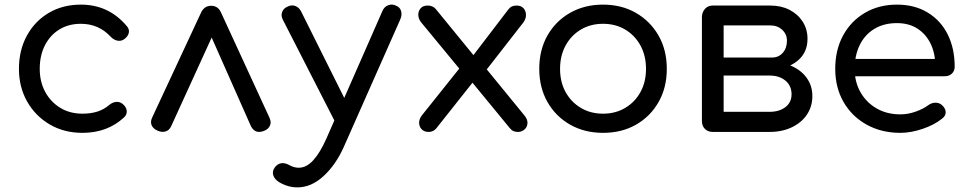

<svg xmlns="http://www.w3.org/2000/svg" viewBox="-20 -571 4192 831"><path d="M337 4Q257 4 195 -32.5Q133 -69 97.5 -131.5Q62 -194 62 -273Q62 -354 96.5 -417Q131 -480 191.5 -515.5Q252 -551 330 -551Q390 -551 439.5 -528Q489 -505 528 -459Q541 -445 537.5 -429Q534 -413 517 -401Q504 -392 488.5 -395Q473 -398 460 -411Q408 -468 330 -468Q277 -468 237 -443.5Q197 -419 174.5 -375Q152 -331 152 -273Q152 -217 175.5 -173.5Q199 -130 240.5 -104.5Q282 -79 337 -79Q373 -79 401.5 -88Q430 -97 453 -117Q468 -129 483.5 -130Q499 -131 511 -121Q527 -108 528.5 -91.5Q530 -75 517 -63Q445 4 337 4Z M894 -546Q908 -546 919 -539Q930 -532 937 -516L1147 -60Q1155 -42 1148.5 -27.5Q1142 -13 1126 -6Q1106 3 1091 -1.5Q1076 -6 1066 -25L872 -463H921L721 -25Q713 -7 696.5 -2Q680 3 661 -6Q643 -14 636.5 -28.5Q630 -43 638 -61L850 -516Q864 -546 894 -546Z M1267 240Q1247 240 1227.5 234.5Q1208 229 1189 218Q1169 206 1163 188.5Q1157 171 1169 154Q1181 138 1197 135.5Q1213 133 1231 143Q1242 149 1252 152Q1262 155 1273 155Q1306 155 1335.5 123Q1365 91 1393 28L1635 -523Q1643 -542 1660.5 -548.5Q1678 -555 1695 -546Q1711 -540 1716 -523Q1721 -506 1712 -486L1468 65Q1433 143 1380 191.5Q1327 240 1267 240ZM1488 -20Q1471 -13 1455.5 -18.5Q1440 -24 1431 -42L1204 -486Q1195 -504 1201.5 -520Q1208 -536 1226 -543Q1243 -551 1258.5 -545Q1274 -539 1283 -522L1503 -81Q1512 -63 1509 -45.5Q1506 -28 1488 -20Z M2221 0Q2211 0 2202.5 -3.5Q2194 -7 2186 -17L2011 -230L1977 -263L1803 -474Q1791 -489 1790.5 -506Q1790 -523 1800.5 -535Q1811 -547 1831 -547Q1853 -547 1866 -532L2036 -324L2062 -301L2250 -71Q2264 -54 2263 -37.5Q2262 -21 2250 -10.5Q2238 0 2221 0ZM1835 0Q1816 0 1805 -11.5Q1794 -23 1794 -40Q1794 -57 1807 -73L1982 -292L2032 -222L1868 -15Q1855 0 1835 0ZM2077 -258 2015 -314 2180 -530Q2188 -540 2196.5 -543.5Q2205 -547 2216 -547Q2236 -547 2246.5 -534.5Q2257 -522 2256.5 -504.5Q2256 -487 2243 -471Z M2590 4Q2510 4 2447.5 -31.5Q2385 -67 2349.5 -129.5Q2314 -192 2314 -273Q2314 -355 2349.5 -417.5Q2385 -480 2447.5 -515.5Q2510 -551 2590 -551Q2670 -551 2732 -515.5Q2794 -480 2830 -417.5Q2866 -355 2866 -273Q2866 -192 2830.5 -129.5Q2795 -67 2733 -31.5Q2671 4 2590 4ZM2590 -79Q2644 -79 2686 -104Q2728 -129 2752 -172.5Q2776 -216 2776 -273Q2776 -330 2752 -374Q2728 -418 2686 -443Q2644 -468 2590 -468Q2536 -468 2494 -443Q2452 -418 2428 -374Q2404 -330 2404 -273Q2404 -216 2428 -172.5Q2452 -129 2494 -104Q2536 -79 2590 -79Z M3065 0Q3044 0 3031 -13Q3018 -26 3018 -47V-501Q3020 -521 3032.5 -534Q3045 -547 3065 -547Q3086 -547 3099 -534Q3112 -521 3112 -500V-322H3311V-304Q3365 -304 3407 -285Q3449 -266 3472.5 -232.5Q3496 -199 3496 -155Q3496 -110 3472.5 -75Q3449 -40 3407 -20Q3365 0 3311 0ZM3112 -87H3311Q3353 -87 3379.5 -107.5Q3406 -128 3406 -163Q3406 -200 3379.5 -222Q3353 -244 3311 -244H3112ZM3226 -272V-322H3322Q3350 -322 3368 -342.5Q3386 -363 3386 -395Q3386 -423 3365.5 -442Q3345 -461 3314 -461H3066V-547H3314Q3361 -547 3397 -528.5Q3433 -510 3454 -477.5Q3475 -445 3475 -403Q3475 -343 3431.5 -307.5Q3388 -272 3322 -272Z M3877 4Q3795 4 3731 -31.5Q3667 -67 3631 -129.5Q3595 -192 3595 -273Q3595 -355 3629 -417.5Q3663 -480 3723.5 -515.5Q3784 -551 3862 -551Q3939 -551 3995.5 -516.5Q4052 -482 4082 -421.5Q4112 -361 4112 -282Q4112 -264 4100 -252.5Q4088 -241 4069 -241H3659V-316H4070L4028 -287Q4028 -340 4008 -381.5Q3988 -423 3951 -447Q3914 -471 3862 -471Q3805 -471 3763.5 -445.5Q3722 -420 3700.5 -375Q3679 -330 3679 -273Q3679 -216 3704.5 -171.5Q3730 -127 3774.5 -101.5Q3819 -76 3877 -76Q3910 -76 3943.5 -88Q3977 -100 3998 -116Q4012 -126 4028 -126.5Q4044 -127 4056 -117Q4072 -103 4073 -86.5Q4074 -70 4058 -58Q4025 -31 3974 -13.5Q3923 4 3877 4Z"/></svg>

Font: Comfortaa SemiBold
Style: Regular
Weight: 600
Designer: Johan Aakerlund
Foundry: Johan Aakerlund
Version: Version 3.104; ttfautohint (v1.8.1.43-b0c9)